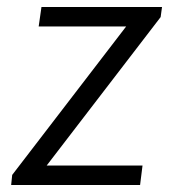

<svg xmlns="http://www.w3.org/2000/svg" viewBox="-20 -531 506 551"><path d="M12 0 15 -29 342 -455H91L99 -511H445L441 -482L114 -56H389L382 0Z"/></svg>

Font: Chivo ExtraLight
Style: Italic
Weight: 250
Italic angle: -8.05°
Designer: Hector Gatti
Foundry: Omnibus-Type
Version: Version 2.002